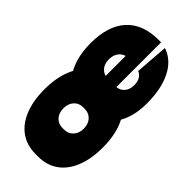

<svg xmlns="http://www.w3.org/2000/svg" viewBox="-50 -929 1317 1317"><g transform="rotate(-45 608.5 -270.0)"><path d="M391 13Q281 13 200.5 -19.5Q120 -52 77 -112.5Q34 -173 34 -258V-282Q34 -367 77 -427.5Q120 -488 200.5 -520.5Q281 -553 391 -553Q502 -553 582.5 -520.5Q663 -488 706 -427.5Q749 -367 749 -282V-258Q749 -173 706 -112.5Q663 -52 582.5 -19.5Q502 13 391 13ZM391 -171Q436 -171 464 -196.5Q492 -222 492 -263V-277Q492 -319 464 -344Q436 -369 391 -369Q347 -369 319 -344Q291 -319 291 -277V-263Q291 -222 319 -196.5Q347 -171 391 -171ZM820 13Q719 13 645 -19.5Q571 -52 532 -112.5Q493 -173 493 -258V-282Q493 -367 534.5 -427.5Q576 -488 654.5 -520.5Q733 -553 840 -553Q1008 -553 1096.5 -472Q1185 -391 1185 -238V-215H704V-321H983L950 -281V-294Q950 -336 922.5 -361Q895 -386 848 -386Q804 -386 777 -361Q750 -336 750 -294V-228Q750 -186 776.5 -161.5Q803 -137 847 -137Q882 -137 905 -151.5Q928 -166 934 -187L1176 -169Q1147 -81 1054 -34Q961 13 820 13Z"/></g></svg>

Font: Pathway Extreme 28pt Black
Style: Regular
Weight: 900
Designer: Eduardo Rodriguez Tunni
Foundry: Eduardo Rodriguez Tunni
Version: Version 1.001;gftools[0.9.26]